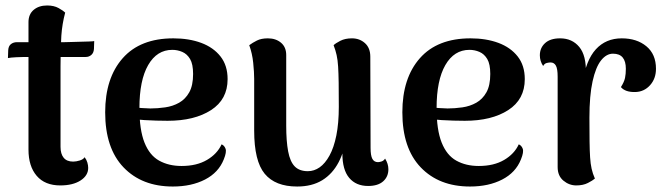

<svg xmlns="http://www.w3.org/2000/svg" viewBox="-20 -667 2433 701"><path d="M200 10Q144 10 114 -25Q84 -60 84 -121V-586Q84 -615 103 -631Q122 -647 152 -647Q177 -647 194 -637.5Q211 -628 218 -621Q207 -580 204 -537Q201 -494 201 -426V-131Q201 -105 212.5 -91Q224 -77 247 -77Q258 -77 271 -81Q284 -85 289 -93Q296 -84 299 -73.5Q302 -63 302 -54Q302 -26 274 -8Q246 10 200 10ZM9 -455 10 -484Q11 -499 20 -506Q29 -513 42 -513H215Q219 -513 234.5 -513.5Q250 -514 269.5 -514.5Q289 -515 304.5 -515.5Q320 -516 324 -517L323 -488Q322 -474 313.5 -466.5Q305 -459 293 -459H69Q59 -459 39 -458Q19 -457 9 -455Z M611 14Q498 14 431 -56Q364 -126 364 -257Q364 -382 428 -454.5Q492 -527 613 -527Q670 -527 714.5 -510.5Q759 -494 785 -461Q811 -428 811 -378Q811 -304 750.5 -265Q690 -226 592 -226Q551 -226 508 -228.5Q465 -231 417 -243L420 -281Q443 -278 469.5 -275Q496 -272 529 -271Q555 -271 583 -275Q611 -279 634 -292Q657 -305 671 -330Q685 -355 685 -397Q685 -433 674 -451.5Q663 -470 645.5 -477.5Q628 -485 609 -485Q553 -485 521 -429.5Q489 -374 489 -272Q489 -193 507.5 -146.5Q526 -100 561 -80.5Q596 -61 643 -61Q698 -61 735.5 -83Q773 -105 789 -140Q799 -136 803.5 -124Q808 -112 797 -85Q778 -37 728.5 -11.5Q679 14 611 14Z M1265 -527Q1293 -527 1312.5 -509.5Q1332 -492 1332 -460L1333 -127Q1333 -99 1339.5 -87Q1346 -75 1360 -75Q1365 -75 1373 -77.5Q1381 -80 1386 -88Q1398 -69 1398 -49Q1398 -22 1379 -5Q1360 12 1324 12Q1280 12 1255 -17.5Q1230 -47 1230 -107V-152L1246 -178Q1239 -118 1216.5 -75Q1194 -32 1156.5 -9Q1119 14 1065 14Q985 14 946.5 -32.5Q908 -79 908 -190V-379Q908 -403 904.5 -437.5Q901 -472 890 -502Q902 -511 918 -519Q934 -527 958 -527Q987 -527 1006 -511Q1025 -495 1025 -466V-208Q1025 -152 1032 -114.5Q1039 -77 1056 -59.5Q1073 -42 1104 -42Q1127 -42 1147 -56Q1167 -70 1183 -99Q1199 -128 1208 -172.5Q1217 -217 1217 -277Q1217 -330 1216.5 -365Q1216 -400 1214.5 -424Q1213 -448 1209 -466Q1205 -484 1198 -502Q1205 -509 1222.5 -518Q1240 -527 1265 -527Z M1696 14Q1583 14 1516 -56Q1449 -126 1449 -257Q1449 -382 1513 -454.5Q1577 -527 1698 -527Q1755 -527 1799.5 -510.5Q1844 -494 1870 -461Q1896 -428 1896 -378Q1896 -304 1835.5 -265Q1775 -226 1677 -226Q1636 -226 1593 -228.5Q1550 -231 1502 -243L1505 -281Q1528 -278 1554.5 -275Q1581 -272 1614 -271Q1640 -271 1668 -275Q1696 -279 1719 -292Q1742 -305 1756 -330Q1770 -355 1770 -397Q1770 -433 1759 -451.5Q1748 -470 1730.5 -477.5Q1713 -485 1694 -485Q1638 -485 1606 -429.5Q1574 -374 1574 -272Q1574 -193 1592.5 -146.5Q1611 -100 1646 -80.5Q1681 -61 1728 -61Q1783 -61 1820.5 -83Q1858 -105 1874 -140Q1884 -136 1888.5 -124Q1893 -112 1882 -85Q1863 -37 1813.5 -11.5Q1764 14 1696 14Z M2084 10Q2058 10 2037 -7.5Q2016 -25 2016 -57V-387Q2016 -416 2009.5 -427.5Q2003 -439 1990 -439Q1984 -439 1976 -437Q1968 -435 1963 -426Q1951 -444 1951 -465Q1951 -492 1970 -509.5Q1989 -527 2025 -527Q2069 -527 2095 -495.5Q2121 -464 2119 -399V-358L2107 -365Q2119 -447 2155.5 -487Q2192 -527 2250 -527Q2305 -527 2340 -498Q2375 -469 2375 -416Q2375 -380 2353.5 -356Q2332 -332 2300 -331Q2263 -330 2247 -349Q2259 -368 2262 -382.5Q2265 -397 2265 -416Q2265 -443 2253.5 -457Q2242 -471 2218 -471Q2194 -471 2174.5 -446.5Q2155 -422 2143.5 -370Q2132 -318 2132 -237Q2132 -186 2132.5 -151Q2133 -116 2134.5 -92.5Q2136 -69 2140 -51Q2144 -33 2152 -15Q2144 -8 2126.5 1Q2109 10 2084 10Z"/></svg>

Font: Arima SemiBold
Style: Regular
Weight: 600
Designer: Joana Correia and Natanael Gama
Foundry: NDISCOVER
Version: Version 1.101;gftools[0.9.23]